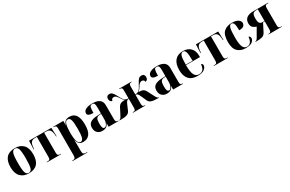

<svg xmlns="http://www.w3.org/2000/svg" viewBox="179 -2018 5614 3712"><g transform="rotate(-30 2985.5 -162.0)"><path d="M294 10Q549 10 549 -270Q549 -414 480.5 -482Q412 -550 298 -550Q42 -550 42 -270Q42 -130 109.5 -60Q177 10 294 10ZM295 0Q246 0 226.5 -56Q207 -112 207 -270Q207 -430 227.5 -485Q248 -540 297 -540Q344 -540 364.5 -486Q385 -432 385 -270Q385 -113 365.5 -56.5Q346 0 295 0Z M701 0H1014V-10H996Q963 -10 951 -24Q939 -38 939 -76V-524H983Q1039 -524 1065 -496Q1091 -468 1099 -401L1104 -345H1114L1107 -536H609L602 -345H612L618 -402Q625 -467 652 -495.5Q679 -524 735 -524H777V-76Q777 -38 765 -24Q753 -10 718 -10H701Z M1136 226H1472V216H1437Q1407 216 1391.5 200Q1376 184 1376 137V40Q1376 -4 1375.5 -43.5Q1375 -83 1374 -111H1376Q1389 -52 1419 -21Q1449 10 1510 10Q1602 10 1652.5 -56.5Q1703 -123 1703 -266Q1703 -548 1514 -548Q1394 -548 1376 -436H1374V-536H1149V-526H1164Q1178 -526 1196 -516Q1214 -506 1214 -465V137Q1214 184 1198.5 200Q1183 216 1153 216H1136ZM1464 -16Q1375 -16 1375 -267Q1375 -382 1392.5 -450.5Q1410 -519 1460 -519Q1507 -519 1523.5 -461.5Q1540 -404 1540 -262Q1540 -119 1520.5 -67.5Q1501 -16 1464 -16Z M1933 10Q2045 10 2074 -79H2076V0H2297V-10H2292Q2258 -10 2248 -26Q2238 -42 2238 -83V-389Q2238 -550 2026 -550Q1936 -550 1881 -522Q1826 -494 1826 -441Q1826 -378 1956 -378Q1956 -466 1966 -503Q1976 -540 2016 -540Q2056 -540 2066 -512Q2076 -484 2076 -428V-298L1998 -295Q1891 -291 1838.5 -255.5Q1786 -220 1786 -143Q1786 -69 1828 -29.5Q1870 10 1933 10ZM2001 -24Q1975 -24 1963 -49.5Q1951 -75 1951 -149Q1951 -220 1969.5 -251.5Q1988 -283 2039 -286L2076 -288V-152Q2076 -108 2054 -66Q2032 -24 2001 -24Z M2320 0H2359Q2442 0 2489 -17Q2536 -34 2555 -81L2599 -183Q2624 -242 2640 -258Q2656 -274 2684 -274V-75Q2684 -38 2673 -24Q2662 -10 2631 -10H2619V0H2894V-10H2885Q2857 -10 2846 -23.5Q2835 -37 2835 -74V-274Q2864 -274 2879 -258Q2894 -242 2920 -183L2965 -81Q2984 -34 3031 -17Q3078 0 3161 0H3200V-10H3194Q3181 -10 3168 -25Q3155 -40 3116 -116L3069 -208Q3045 -258 3010.5 -275.5Q2976 -293 2909 -293Q2934 -310 2948 -326Q2962 -342 2975 -366Q2998 -406 3020 -427Q3042 -448 3070 -448Q3125 -448 3130 -395Q3152 -398 3169.5 -417.5Q3187 -437 3187 -473Q3187 -502 3170 -522Q3153 -542 3118 -542Q3083 -542 3058.5 -520.5Q3034 -499 3002 -439Q2980 -397 2963 -367Q2946 -337 2927 -318Q2905 -298 2884 -291Q2863 -284 2835 -284V-462Q2835 -498 2845.5 -512Q2856 -526 2884 -526H2894V-536H2619V-526H2635Q2662 -526 2673 -512.5Q2684 -499 2684 -462V-284Q2656 -284 2635.5 -291Q2615 -298 2593 -318Q2574 -337 2557 -367Q2540 -397 2518 -439Q2486 -499 2461.5 -520.5Q2437 -542 2402 -542Q2367 -542 2350 -522Q2333 -502 2333 -473Q2333 -437 2350.5 -417.5Q2368 -398 2390 -395Q2395 -448 2450 -448Q2478 -448 2500 -426.5Q2522 -405 2545 -366Q2558 -342 2572 -326Q2586 -310 2611 -293Q2544 -293 2509.5 -275.5Q2475 -258 2451 -208L2404 -116Q2365 -40 2352 -25Q2339 -10 2326 -10H2320Z M3373 10Q3485 10 3514 -79H3516V0H3737V-10H3732Q3698 -10 3688 -26Q3678 -42 3678 -83V-389Q3678 -550 3466 -550Q3376 -550 3321 -522Q3266 -494 3266 -441Q3266 -378 3396 -378Q3396 -466 3406 -503Q3416 -540 3456 -540Q3496 -540 3506 -512Q3516 -484 3516 -428V-298L3438 -295Q3331 -291 3278.5 -255.5Q3226 -220 3226 -143Q3226 -69 3268 -29.5Q3310 10 3373 10ZM3441 -24Q3415 -24 3403 -49.5Q3391 -75 3391 -149Q3391 -220 3409.5 -251.5Q3428 -283 3479 -286L3516 -288V-152Q3516 -108 3494 -66Q3472 -24 3441 -24Z M4060 10Q4170 10 4216.5 -30Q4263 -70 4263 -111Q4263 -145 4229 -156Q4218 -65 4185 -34.5Q4152 -4 4102 -4Q4033 -4 4000 -66.5Q3967 -129 3967 -284H4279V-307Q4279 -427 4216.5 -488.5Q4154 -550 4050 -550Q3933 -550 3869.5 -478Q3806 -406 3806 -265Q3806 -134 3869 -62Q3932 10 4060 10ZM3968 -294Q3969 -436 3986.5 -488Q4004 -540 4048 -540Q4087 -540 4103.5 -488.5Q4120 -437 4120 -294Z M4426 0H4739V-10H4721Q4688 -10 4676 -24Q4664 -38 4664 -76V-524H4708Q4764 -524 4790 -496Q4816 -468 4824 -401L4829 -345H4839L4832 -536H4334L4327 -345H4337L4343 -402Q4350 -467 4377 -495.5Q4404 -524 4460 -524H4502V-76Q4502 -38 4490 -24Q4478 -10 4443 -10H4426Z M5133 10Q5246 10 5286 -29Q5326 -68 5326 -100Q5326 -148 5288 -155Q5280 -70 5248.5 -36Q5217 -2 5171 -2Q5112 -2 5083.5 -62Q5055 -122 5055 -264Q5055 -425 5071.5 -482.5Q5088 -540 5129 -540Q5161 -540 5178 -503.5Q5195 -467 5195 -353Q5283 -354 5305 -385Q5327 -416 5327 -437Q5327 -486 5280.5 -518Q5234 -550 5139 -550Q5028 -550 4960 -488Q4892 -426 4892 -263Q4892 -118 4958.5 -54Q5025 10 5133 10Z M5356 0Q5453 0 5505 -13Q5557 -26 5589 -94L5670 -254H5709V-76Q5709 -38 5696.5 -24Q5684 -10 5663 -10H5647V0H5945V-10H5923Q5898 -10 5884 -24Q5870 -38 5870 -76V-460Q5870 -497 5881.5 -511.5Q5893 -526 5928 -526H5947V-536H5626Q5512 -536 5463 -494.5Q5414 -453 5414 -381Q5414 -314 5450 -284.5Q5486 -255 5524 -246L5449 -117Q5414 -51 5396.5 -30.5Q5379 -10 5363 -10H5356ZM5669 -264Q5621 -264 5600 -291Q5579 -318 5579 -395Q5579 -473 5602 -499.5Q5625 -526 5683 -526H5709V-264Z"/></g></svg>

Font: Noto Serif Display SemiCondensed Extra
Style: Regular
Weight: 800
Width: 4
Designer: Monotype Design Team
Foundry: Monotype Imaging Inc.
Version: Version 1.900